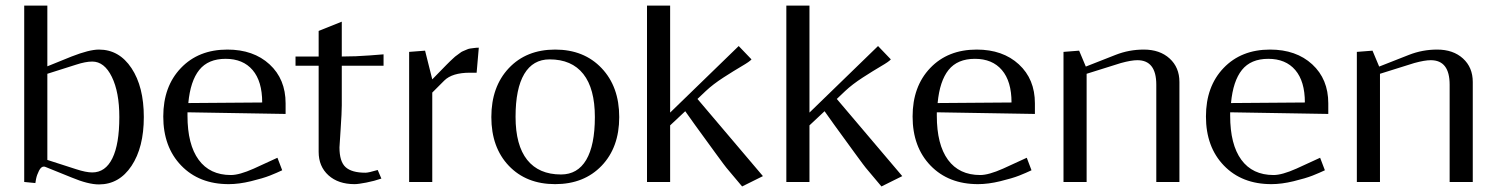

<svg xmlns="http://www.w3.org/2000/svg" viewBox="-20 -653 5367 689"><path d="M66.9 0V-632.8H149.9V-415L236.8 -450.2Q300.3 -475.1 335 -475.1Q407.7 -475.1 451.9 -408.4Q496.1 -341.8 496.1 -232.9Q496.1 -124 451.9 -57.6Q407.7 8.8 335 8.8Q296.4 8.8 236.8 -16.1L145 -53.2Q141.1 -55.2 137.2 -55.2Q127.4 -55.2 119.9 -40.3Q112.3 -25.4 109.4 -10.7L106.9 3.9ZM149.9 -79.1 252.9 -45.9Q288.6 -34.2 311 -34.2Q358.4 -34.2 383.3 -85Q408.2 -135.7 408.2 -232.9Q408.2 -322.3 381.3 -377.2Q354.5 -432.1 311 -432.1Q287.1 -432.1 252.9 -420.9L149.9 -388.2Z M655.8 -283.2 920.9 -285.2Q920.9 -361.3 886.5 -401.6Q852.1 -441.9 789.6 -441.9Q727.1 -441.9 695.1 -402.1Q663.1 -362.3 655.8 -283.2ZM652.8 -250V-237.8Q652.8 -134.3 692.9 -79.6Q732.9 -24.9 808.6 -24.9Q838.9 -24.9 890.6 -47.9L975.6 -86.9L992.7 -42Q973.1 -32.7 948.5 -22.9Q923.8 -13.2 880.6 -2.7Q837.4 7.8 800.8 7.8Q694.8 7.8 630.4 -58.8Q565.9 -125.5 565.9 -234.9Q565.9 -342.8 629.2 -408.9Q692.4 -475.1 795.9 -475.1Q889.6 -475.1 947.3 -422.1Q1004.9 -369.1 1004.9 -282.2V-244.1Z M1123.5 -417H1040.5V-450.2H1123.5V-542L1206.5 -575.2V-450.2Q1257.3 -450.2 1306.6 -454.1Q1356 -458 1356.4 -458V-417H1206.5V-274.9Q1206.5 -250 1202.4 -189.7Q1198.2 -129.4 1198.2 -124Q1198.2 -73.2 1220.2 -53.2Q1242.2 -33.2 1291.5 -33.2Q1302.7 -33.2 1335.4 -43L1348.6 -12.2Q1323.2 -3.4 1294.4 2.2Q1265.6 7.8 1252.4 7.8Q1193.8 7.8 1158.7 -23.9Q1123.5 -55.7 1123.5 -107.9Z M1690.4 -392.1H1666.5Q1602.5 -392.1 1574.2 -363.8L1531.2 -320.8V0H1448.2V-466.8L1505.4 -471.2L1531.2 -368.2L1569.3 -407.2Q1571.3 -409.2 1582 -420.2Q1592.8 -431.2 1594.5 -432.6Q1596.2 -434.1 1605.5 -442.9Q1614.7 -451.7 1617.4 -453.1Q1620.1 -454.6 1628.4 -461.2Q1636.7 -467.8 1640.6 -469Q1644.5 -470.2 1652.6 -474.1Q1660.6 -478 1666.7 -478.8Q1672.9 -479.5 1681.2 -480.7Q1689.5 -481.9 1698.2 -481.9Z M1993.2 -26.9Q2052.7 -26.9 2083.7 -79.3Q2114.7 -131.8 2114.7 -232.9Q2114.7 -335 2073.2 -387.5Q2031.7 -439.9 1952.1 -439.9Q1892.6 -439.9 1861.3 -387.5Q1830.1 -335 1830.1 -233.9Q1830.1 -131.8 1871.8 -79.3Q1913.6 -26.9 1993.2 -26.9ZM1805.9 -408.4Q1868.7 -475.1 1972.2 -475.1Q2075.7 -475.1 2138.9 -408.4Q2202.1 -341.8 2202.1 -232.9Q2202.1 -124 2138.9 -58.1Q2075.7 7.8 1972.2 7.8Q1868.7 7.8 1805.9 -58.1Q1743.2 -124 1743.2 -232.9Q1743.2 -341.8 1805.9 -408.4Z M2301.8 0V-632.8H2384.8V-249L2630.9 -487.8L2676.8 -439.9Q2670.4 -432.1 2642.3 -415.8Q2614.3 -399.4 2576.4 -375Q2538.6 -350.6 2512.7 -326.2L2482.9 -297.9L2717.8 -21L2643.1 16.1L2586.9 -50.8Q2584 -53.7 2546.9 -104.5Q2509.8 -155.3 2474.1 -204.6L2439 -253.9L2384.8 -203.1V0Z M2801.8 0V-632.8H2884.8V-249L3130.9 -487.8L3176.8 -439.9Q3170.4 -432.1 3142.3 -415.8Q3114.3 -399.4 3076.4 -375Q3038.6 -350.6 3012.7 -326.2L2982.9 -297.9L3217.8 -21L3143.1 16.1L3086.9 -50.8Q3084 -53.7 3046.9 -104.5Q3009.8 -155.3 2974.1 -204.6L2939 -253.9L2884.8 -203.1V0Z M3344.7 -283.2 3609.9 -285.2Q3609.9 -361.3 3575.4 -401.6Q3541 -441.9 3478.5 -441.9Q3416 -441.9 3384 -402.1Q3352.1 -362.3 3344.7 -283.2ZM3341.8 -250V-237.8Q3341.8 -134.3 3381.8 -79.6Q3421.9 -24.9 3497.6 -24.9Q3527.8 -24.9 3579.6 -47.9L3664.6 -86.9L3681.6 -42Q3662.1 -32.7 3637.5 -22.9Q3612.8 -13.2 3569.6 -2.7Q3526.4 7.8 3489.7 7.8Q3383.8 7.8 3319.3 -58.8Q3254.9 -125.5 3254.9 -234.9Q3254.9 -342.8 3318.1 -408.9Q3381.3 -475.1 3484.9 -475.1Q3578.6 -475.1 3636.2 -422.1Q3693.8 -369.1 3693.8 -282.2V-244.1Z M3796.4 0V-466.8L3852.5 -471.2L3876.5 -414.1L3983.4 -456.1Q4031.7 -475.1 4084.5 -475.1Q4142.1 -475.1 4177.2 -443.1Q4212.4 -411.1 4212.4 -358.9V0H4129.4V-349.1Q4129.4 -437 4061.5 -437Q4039.6 -437 4002.4 -426.8L3879.4 -388.2V0Z M4397.5 -283.2 4662.6 -285.2Q4662.6 -361.3 4628.2 -401.6Q4593.8 -441.9 4531.2 -441.9Q4468.8 -441.9 4436.8 -402.1Q4404.8 -362.3 4397.5 -283.2ZM4394.5 -250V-237.8Q4394.5 -134.3 4434.6 -79.6Q4474.6 -24.9 4550.3 -24.9Q4580.6 -24.9 4632.3 -47.9L4717.3 -86.9L4734.4 -42Q4714.8 -32.7 4690.2 -22.9Q4665.5 -13.2 4622.3 -2.7Q4579.1 7.8 4542.5 7.8Q4436.5 7.8 4372.1 -58.8Q4307.6 -125.5 4307.6 -234.9Q4307.6 -342.8 4370.8 -408.9Q4434.1 -475.1 4537.6 -475.1Q4631.3 -475.1 4689 -422.1Q4746.6 -369.1 4746.6 -282.2V-244.1Z M4849.1 0V-466.8L4905.3 -471.2L4929.2 -414.1L5036.1 -456.1Q5084.5 -475.1 5137.2 -475.1Q5194.8 -475.1 5230 -443.1Q5265.1 -411.1 5265.1 -358.9V0H5182.1V-349.1Q5182.1 -437 5114.3 -437Q5092.3 -437 5055.2 -426.8L4932.1 -388.2V0Z"/></svg>

Font: Resagokr
Style: Regular
Weight: 500
Designer: gluk
Foundry: gluk
Version: Version 0.95